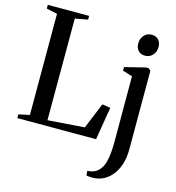

<svg xmlns="http://www.w3.org/2000/svg" viewBox="-138 -859 1113 1216"><g transform="rotate(15 419.0 -251.0)"><path d="M23 0V-24.5L95 -40V-703L24 -718.5V-743H295V-718.5L211.5 -703L211 -36.5L451.5 -54L521 -223.5L575 -215L539.5 0ZM583.5 241Q574.5 241 565.5 240.8Q556.5 240.5 549.8 239.5Q543 238.5 540.5 237.5L537.5 208Q545.5 208 562.2 204.8Q579 201.5 592.5 193Q614 180 628.2 155.2Q642.5 130.5 649.5 87.2Q656.5 44 656.5 -23.5L656 -444L592 -463.5V-487L727 -520.5H745L759.5 -508V7.5Q759.5 62 745.8 105Q732 148 707.8 178.2Q683.5 208.5 651.8 224.5Q620 240.5 583.5 241ZM700.5 -591Q673.5 -591 657 -608.5Q640.5 -626 640.5 -655.5Q640.5 -688 660 -709.2Q679.5 -730.5 709 -730.5H710Q737 -730.5 753.8 -713.5Q770.5 -696.5 770.5 -666Q770.5 -634 751 -612.5Q731.5 -591 701.5 -591Z"/></g></svg>

Font: Merriweather 120pt Medium
Style: Regular
Weight: 500
Version: Version 2.100